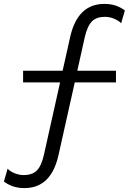

<svg xmlns="http://www.w3.org/2000/svg" viewBox="-32 -735 700 981"><path d="M93 226Q59.5 226 33.5 216.8Q7.5 207.5 -12 192.5L7 126.5Q17.5 139.5 41.2 149.5Q65 159.5 89 159.5Q133 159.5 156.2 136.2Q179.5 113 192.5 55.5L275 -314H86V-373.5H288L326.5 -546Q364.5 -715 501 -715Q534.5 -715 560.2 -706Q586 -697 606 -681.5L587 -616Q576 -628.5 552.2 -638.8Q528.5 -649 504.5 -649Q461 -649 437.8 -625.8Q414.5 -602.5 401 -544.5L363 -373.5H560.5V-314H350L267 57Q229.5 226 93 226Z"/></svg>

Font: Geologica ExtraLight
Style: Regular
Weight: 200
Designer: Sindre Bremnes, Frode Helland
Foundry: Monokrom Skriftforlag AS
Version: Version 1.010; ttfautohint (v1.8.4.7-5d5b);gftools[0.9.28]